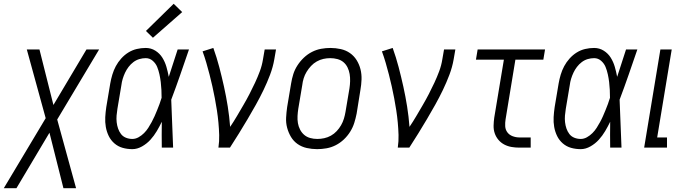

<svg xmlns="http://www.w3.org/2000/svg" viewBox="-66 -782 3649 1017"><path d="M-46 215 176 -156 76 -520H143L217 -226L392 -520H459L237 -149L337 215H270L196 -79L21 215Z M635 8Q608 8 583.5 1Q559 -6 540 -22.5Q521 -39 510 -61.5Q499 -84 494.5 -109.5Q490 -135 491.5 -161.5Q493 -188 497 -215L518 -340Q522 -363 529 -386.5Q536 -410 547.5 -431.5Q559 -453 576 -472Q593 -491 614 -504Q635 -517 658.5 -522.5Q682 -528 706 -528Q734 -528 757 -513.5Q780 -499 794 -476.5Q808 -454 815.5 -428Q823 -402 828 -375Q840 -411 851.5 -447.5Q863 -484 875 -520H935Q912 -453 889 -386.5Q866 -320 841 -254Q844 -191 846 -127Q848 -63 851 0H791Q790 -34 790.5 -67.5Q791 -101 791 -135V-137Q779 -112 764.5 -87.5Q750 -63 731 -42Q712 -21 686.5 -6.5Q661 8 635 8ZM635 -46Q652 -46 668 -55Q684 -64 697 -77Q710 -90 719.5 -105Q729 -120 737.5 -135.5Q746 -151 753 -167Q760 -183 766.5 -199Q773 -215 779 -231Q785 -247 790 -264Q790 -285 789 -306Q788 -327 785.5 -347.5Q783 -368 778.5 -388.5Q774 -409 766.5 -427.5Q759 -446 743 -460Q727 -474 706 -474Q689 -474 672 -469Q655 -464 640.5 -453Q626 -442 615 -427.5Q604 -413 596.5 -397Q589 -381 584 -364.5Q579 -348 577 -331L556 -206Q553 -188 551.5 -170Q550 -152 552 -134.5Q554 -117 559.5 -101Q565 -85 575 -72Q585 -59 601 -52.5Q617 -46 635 -46ZM744 -582 707 -618 854 -762 899 -718Z M1091 0Q1096 -34 1095 -67Q1094 -100 1091 -132.5Q1088 -165 1083 -197.5Q1078 -230 1072 -261.5Q1066 -293 1059 -324.5Q1052 -356 1044 -387Q1036 -418 1027 -449Q1018 -480 1007 -510L1064 -528Q1082 -478 1095.5 -426.5Q1109 -375 1120.5 -323Q1132 -271 1140.5 -217.5Q1149 -164 1153 -110Q1172 -138 1189 -167Q1206 -196 1223 -225Q1240 -254 1255.5 -284Q1271 -314 1285 -344Q1299 -374 1310.5 -405Q1322 -436 1327 -468L1336 -520H1396L1387 -468Q1380 -427 1364.5 -386Q1349 -345 1330 -305.5Q1311 -266 1289.5 -227.5Q1268 -189 1245.5 -151Q1223 -113 1199.5 -75Q1176 -37 1152 0Z M1614 8Q1586 8 1559 2Q1532 -4 1510.5 -19Q1489 -34 1475.5 -56.5Q1462 -79 1455 -105Q1448 -131 1449.5 -159Q1451 -187 1455 -215L1476 -340Q1480 -365 1487.5 -389Q1495 -413 1509.5 -435.5Q1524 -458 1543.5 -476.5Q1563 -495 1586.5 -507Q1610 -519 1635 -523.5Q1660 -528 1684 -528Q1712 -528 1739 -522Q1766 -516 1787.5 -501Q1809 -486 1823 -463.5Q1837 -441 1843.5 -415Q1850 -389 1849 -361Q1848 -333 1843 -305L1823 -180Q1818 -155 1810.5 -131Q1803 -107 1789 -84.5Q1775 -62 1755.5 -43.5Q1736 -25 1712.5 -13Q1689 -1 1663.5 3.5Q1638 8 1614 8ZM1615 -46Q1633 -46 1651.5 -50Q1670 -54 1687 -63.5Q1704 -73 1717.5 -87.5Q1731 -102 1740.5 -118.5Q1750 -135 1755.5 -153Q1761 -171 1764 -189L1785 -314Q1788 -333 1788.5 -352.5Q1789 -372 1786 -390Q1783 -408 1775 -424.5Q1767 -441 1753.5 -452.5Q1740 -464 1721.5 -469Q1703 -474 1683 -474Q1665 -474 1647 -470Q1629 -466 1612 -456.5Q1595 -447 1581.5 -432.5Q1568 -418 1558 -401.5Q1548 -385 1542.5 -367Q1537 -349 1535 -331L1514 -206Q1511 -187 1510 -167.5Q1509 -148 1512 -130Q1515 -112 1523.5 -95.5Q1532 -79 1545.5 -67.5Q1559 -56 1577 -51Q1595 -46 1615 -46Z M2041 0Q2046 -34 2045 -67Q2044 -100 2041 -132.5Q2038 -165 2033 -197.5Q2028 -230 2022 -261.5Q2016 -293 2009 -324.5Q2002 -356 1994 -387Q1986 -418 1977 -449Q1968 -480 1957 -510L2014 -528Q2032 -478 2045.5 -426.5Q2059 -375 2070.5 -323Q2082 -271 2090.5 -217.5Q2099 -164 2103 -110Q2122 -138 2139 -167Q2156 -196 2173 -225Q2190 -254 2205.5 -284Q2221 -314 2235 -344Q2249 -374 2260.5 -405Q2272 -436 2277 -468L2286 -520H2346L2337 -468Q2330 -427 2314.5 -386Q2299 -345 2280 -305.5Q2261 -266 2239.5 -227.5Q2218 -189 2195.5 -151Q2173 -113 2149.5 -75Q2126 -37 2102 0Z M2685 0Q2664 0 2643.5 -3.5Q2623 -7 2605 -16.5Q2587 -26 2574 -41.5Q2561 -57 2554.5 -76Q2548 -95 2548.5 -116.5Q2549 -138 2552 -159L2603 -466H2455L2464 -520H2821L2812 -466H2664L2612 -150Q2609 -132 2610 -113.5Q2611 -95 2621.5 -81Q2632 -67 2649.5 -60.5Q2667 -54 2685 -54H2745V0Z M3010 8Q2983 8 2958.5 1Q2934 -6 2915 -22.5Q2896 -39 2885 -61.5Q2874 -84 2869.5 -109.5Q2865 -135 2866.5 -161.5Q2868 -188 2872 -215L2893 -340Q2897 -363 2904 -386.5Q2911 -410 2922.5 -431.5Q2934 -453 2951 -472Q2968 -491 2989 -504Q3010 -517 3033.5 -522.5Q3057 -528 3081 -528Q3109 -528 3132 -513.5Q3155 -499 3169 -476.5Q3183 -454 3190.5 -428Q3198 -402 3203 -375Q3215 -411 3226.5 -447.5Q3238 -484 3250 -520H3310Q3287 -453 3264 -386.5Q3241 -320 3216 -254Q3219 -191 3221 -127Q3223 -63 3226 0H3166Q3165 -34 3165.5 -67.5Q3166 -101 3166 -135V-137Q3154 -112 3139.5 -87.5Q3125 -63 3106 -42Q3087 -21 3061.5 -6.5Q3036 8 3010 8ZM3010 -46Q3027 -46 3043 -55Q3059 -64 3072 -77Q3085 -90 3094.5 -105Q3104 -120 3112.5 -135.5Q3121 -151 3128 -167Q3135 -183 3141.5 -199Q3148 -215 3154 -231Q3160 -247 3165 -264Q3165 -285 3164 -306Q3163 -327 3160.5 -347.5Q3158 -368 3153.5 -388.5Q3149 -409 3141.5 -427.5Q3134 -446 3118 -460Q3102 -474 3081 -474Q3064 -474 3047 -469Q3030 -464 3015.5 -453Q3001 -442 2990 -427.5Q2979 -413 2971.5 -397Q2964 -381 2959 -364.5Q2954 -348 2952 -331L2931 -206Q2928 -188 2926.5 -170Q2925 -152 2927 -134.5Q2929 -117 2934.5 -101Q2940 -85 2950 -72Q2960 -59 2976 -52.5Q2992 -46 3010 -46Z M3346 0 3432 -520H3492L3415 -54H3467V0Z"/></svg>

Font: Iosevka QP Light
Style: Italic
Weight: 300
Italic angle: -9°
Designer: Belleve Invis
Foundry: Belleve Invis
Version: Version 20.0.0; ttfautohint (v1.8.4)